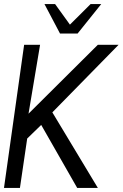

<svg xmlns="http://www.w3.org/2000/svg" viewBox="-30 -919 600 939"><path d="M448.5 0H347.5L171.5 -308L103 -241.5L67.5 0H-10.5L88 -700H166L109.5 -363L448.5 -700H550L226 -369.5ZM263.5 -755 187.5 -899H239.5L312 -798.5L413 -899H465L349.5 -755Z"/></svg>

Font: Urbanist
Style: Italic
Weight: 400
Italic angle: -8°
Designer: Corey Hu
Foundry: Corey Hu
Version: Version 1.330; ttfautohint (v1.8.4.7-5d5b)